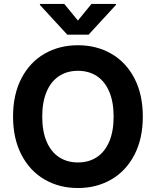

<svg xmlns="http://www.w3.org/2000/svg" viewBox="-20 -947 793 977"><path d="M376.5 9.8Q281.9 9.8 206.9 -33.6Q132 -76.9 89.2 -159.4Q46.4 -241.9 46.4 -353.5Q46.4 -466.6 89.2 -548.7Q132 -630.7 206.9 -673.7Q281.9 -716.8 376.5 -716.8Q471.2 -716.8 546.2 -673.7Q621.1 -630.7 663.9 -548.7Q706.7 -466.6 706.7 -353.5Q706.7 -241.4 663.9 -159.1Q621.1 -76.9 546.2 -33.6Q471.2 9.8 376.5 9.8ZM376.5 -586.7Q321.5 -586.7 280.5 -559.8Q239.5 -532.9 217.2 -480.4Q194.9 -428 194.9 -353.5Q194.9 -279 217.2 -226.6Q239.5 -174.2 280.5 -147.3Q321.5 -120.4 376.5 -120.4Q432 -120.4 472.8 -147.3Q513.6 -174.2 535.9 -226.6Q558.2 -279 558.2 -353.5Q558.2 -428 535.9 -480.4Q513.6 -532.9 472.8 -559.8Q432 -586.7 376.5 -586.7ZM376.5 -842.5 445.6 -927.1H569.9V-921.8L430.7 -770.5H322.4L183.2 -921.8V-927.1H307Z"/></svg>

Font: Pretendard JP Variable
Style: Regular
Weight: 400
Designer: Base glyphs from Inter by Rasmus Andersson; Hangul glyphs from Noto Sans CJK(Source Han Sans) by Jang Soo-young and Kang
Foundry: Kil Hyung-jin
Version: Version 1.307;Glyphs 3.2 (3192)